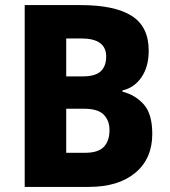

<svg xmlns="http://www.w3.org/2000/svg" viewBox="-20 -734 666 754"><path d="M296 -714Q431 -714 497.5 -671.5Q564 -629 564 -535Q564 -472 535.5 -430.5Q507 -389 461 -379V-374Q512 -361 545 -323.5Q578 -286 578 -208Q578 -111 511.5 -55.5Q445 0 329 0H77V-714ZM304 -434Q354 -434 375.5 -454Q397 -474 397 -512Q397 -583 299 -583H240V-434ZM240 -307V-134H314Q366 -134 388 -157.5Q410 -181 410 -223Q410 -261 387 -284Q364 -307 310 -307Z"/></svg>

Font: Noto Sans Gurmukhi SemiCondensed ExtraBold
Style: Regular
Weight: 800
Width: 4
Designer: Jelle Bosma - Monotype Design Team
Foundry: Monotype Imaging Inc.
Version: Version 2.004; ttfautohint (v1.8.4.7-5d5b)